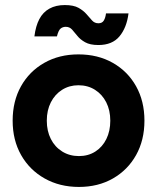

<svg xmlns="http://www.w3.org/2000/svg" viewBox="-20 -727 621 759"><path d="M292 12Q216 12 156.5 -21.5Q97 -55 63.5 -114Q30 -173 30 -250Q30 -327 63 -386Q96 -445 155 -478.5Q214 -512 290 -512Q367 -512 426 -478.5Q485 -445 518 -386Q551 -327 551 -250Q551 -173 518 -114Q485 -55 426.5 -21.5Q368 12 292 12ZM292 -110Q329 -110 357 -128Q385 -146 400.5 -177.5Q416 -209 416 -250Q416 -291 400 -322.5Q384 -354 355.5 -372Q327 -390 290 -390Q254 -390 225.5 -372Q197 -354 181 -322.5Q165 -291 165 -250Q165 -209 181 -177.5Q197 -146 226 -128Q255 -110 292 -110ZM369 -549Q336 -549 316.5 -560Q297 -571 286 -585Q275 -599 265 -610Q255 -621 240 -621Q228 -621 219.5 -614Q211 -607 205 -583H116Q121 -624 135.5 -651.5Q150 -679 175.5 -693Q201 -707 236 -707Q271 -707 290.5 -696Q310 -685 322 -671Q334 -657 344 -646Q354 -635 369 -635Q384 -635 390.5 -646Q397 -657 399 -674H488Q481 -618 452.5 -583.5Q424 -549 369 -549Z"/></svg>

Font: Figtree
Style: Bold
Weight: 700
Designer: Erik Kennedy
Foundry: Erik Kennedy
Version: Version 2.001;gftools[0.9.30]